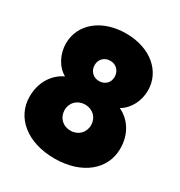

<svg xmlns="http://www.w3.org/2000/svg" viewBox="-173 -846 921 980"><g transform="rotate(30 288.0 -356.0)"><path d="M288 12C450 12 555 -77 555 -199C555 -284 513 -348 449 -378C500 -407 529 -467 529 -527C529 -640 431 -724 288 -724C144 -724 46 -640 46 -527C46 -467 75 -407 126 -378C63 -348 21 -284 21 -199C21 -77 126 12 288 12ZM210 -229C210 -272 242 -305 288 -305C334 -305 366 -272 366 -229C366 -185 334 -152 288 -152C242 -152 210 -185 210 -229ZM228 -504C228 -539 253 -563 288 -563C322 -563 347 -537 347 -502C347 -468 322 -444 288 -444C253 -444 228 -470 228 -504Z"/></g></svg>

Font: MV Cash Black
Style: Regular
Weight: 900
Designer: Rodrigo Fuenzalida
Foundry: fragTYPE
Version: Version 1.100;Glyphs 3.1.2 (3151)